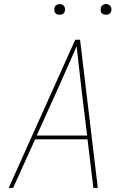

<svg xmlns="http://www.w3.org/2000/svg" viewBox="-20 -932 640 952"><path d="M23 0 353 -735H377L465 0H443L414 -241H154L45 0ZM162 -260H412L384 -490Q378 -543 372 -596Q366 -649 360 -702Q336 -649 313 -596Q290 -543 266 -490ZM505 -859Q499 -859 493.5 -861Q488 -863 484 -867.5Q480 -872 479.5 -878.5Q479 -885 480 -891Q480 -896 482.5 -900Q485 -904 489 -906.5Q493 -909 497 -910.5Q501 -912 506 -912Q512 -912 517.5 -909.5Q523 -907 527 -902.5Q531 -898 532 -891.5Q533 -885 532 -879Q531 -874 528.5 -870Q526 -866 522.5 -863.5Q519 -861 514.5 -860Q510 -859 505 -859ZM275 -859Q269 -859 263.5 -861Q258 -863 254 -867.5Q250 -872 249.5 -878.5Q249 -885 250 -891Q250 -896 252.5 -900Q255 -904 259 -906.5Q263 -909 267 -910.5Q271 -912 276 -912Q282 -912 287.5 -909.5Q293 -907 297 -902.5Q301 -898 302 -891.5Q303 -885 302 -879Q301 -874 298.5 -870Q296 -866 292.5 -863.5Q289 -861 284.5 -860Q280 -859 275 -859Z"/></svg>

Font: Iosevka Thin Extended
Style: Italic
Weight: 100
Width: 7
Italic angle: -9°
Monospace: yes
Designer: Belleve Invis
Foundry: Belleve Invis
Version: Version 32.5.0; ttfautohint (v1.8.4)